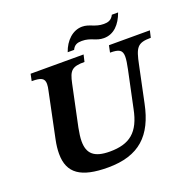

<svg xmlns="http://www.w3.org/2000/svg" viewBox="-143 -964 1132 1124"><g transform="rotate(-20 423.5 -402.5)"><path d="M343 14C538 14 633 -79 671 -264L718 -488C739 -591 753 -614 837 -614L847 -657H592L583 -614C639 -614 659 -603 659 -562C659 -544 655 -518 648 -485L600 -258C573 -120 508 -70 385 -70C286 -70 249 -107 249 -183C249 -206 253 -234 259 -265L313 -521C329 -596 345 -614 424 -614L434 -657H104L95 -614C153 -614 174 -604 174 -568C174 -557 172 -543 168 -526L110 -247C103 -214 100 -185 100 -159C100 -37 176 14 343 14ZM391 -701C404 -729 424 -735 451 -735C508 -735 529 -706 579 -706C642 -706 684 -752 708 -819H669C654 -788 630 -784 607 -784C552 -784 527 -813 481 -813C422 -813 373 -766 351 -701Z"/></g></svg>

Font: STIX Two Text
Style: Bold Italic
Weight: 700
Italic angle: -12°
Designer: Ross Mills, John Hudson & Paul Hanslow, Tiro Typeworks Ltd; with prior portions MicroPress Inc. and Coen Hoffman, Elsevi
Foundry: Tiro Typeworks Ltd
Version: Version 2.13 b171